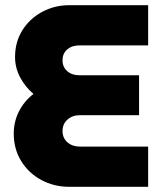

<svg xmlns="http://www.w3.org/2000/svg" viewBox="-20 -720 628 740"><path d="M247 0Q188 0 139 -26.5Q90 -53 61.5 -99.5Q33 -146 33 -205Q33 -251 53 -290.5Q73 -330 109 -358Q77 -385 57.5 -422Q38 -459 38 -500Q38 -558 66 -603Q94 -648 142 -674Q190 -700 247 -700H551V-545H285Q257 -545 239 -529.5Q221 -514 221 -487Q221 -462 239 -446Q257 -430 285 -430H516V-276H287Q259 -276 240 -259Q221 -242 221 -215Q221 -188 240 -171.5Q259 -155 287 -155H551V0Z"/></svg>

Font: MuseoModerno ExtraBold
Style: Regular
Weight: 800
Designer: Pablo Cosgaya, Héctor Gatti, Marcela Romero, and the Authors of The MuseoModerno Project.
Foundry: Omnibus-Type Team
Version: Version 1.001